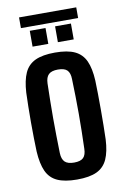

<svg xmlns="http://www.w3.org/2000/svg" viewBox="-90 -857 599 919"><g transform="rotate(-10 209.0 -398.0)"><path d="M209 8.5Q149 8.5 113.2 -8Q77.5 -24.5 61 -61Q44.5 -97.5 41 -157Q40 -185.5 39.2 -222.5Q38.5 -259.5 38.5 -299Q38.5 -338.5 39.2 -376Q40 -413.5 41 -443.5Q44.5 -502.5 61 -538.8Q77.5 -575 113.2 -591.8Q149 -608.5 209 -608.5Q270 -608.5 305.2 -591.8Q340.5 -575 357 -538.8Q373.5 -502.5 376.5 -443.5Q377.5 -414.5 378 -377.8Q378.5 -341 378.5 -301.2Q378.5 -261.5 378 -224.2Q377.5 -187 376.5 -157Q373.5 -98 357 -61.5Q340.5 -25 305.2 -8.2Q270 8.5 209 8.5ZM209 -74Q240.5 -74 254 -87.5Q267.5 -101 268 -131Q269.5 -175 270.2 -217Q271 -259 271 -300.5Q271 -342 270.2 -383.8Q269.5 -425.5 268 -469.5Q267.5 -499 254.2 -512.5Q241 -526 209 -526Q178 -526 164 -512.5Q150 -499 149 -469.5Q148 -425.5 147.2 -383.5Q146.5 -341.5 146.5 -300Q146.5 -258.5 147.2 -216.5Q148 -174.5 149 -131Q150 -101 164 -87.5Q178 -74 209 -74ZM232 -655V-732H309V-655ZM109 -655V-732H185.5V-655ZM69.5 -804H347.5V-752H69.5Z"/></g></svg>

Font: Big Shoulders Display Thin
Style: Bold
Weight: 700
Version: Version 2.002